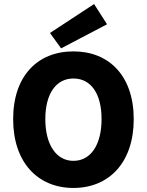

<svg xmlns="http://www.w3.org/2000/svg" viewBox="-20 -917 727 949"><path d="M343 12C520 12 641 -115 641 -328C641 -541 520 -663 343 -663C166 -663 45 -542 45 -328C45 -115 166 12 343 12ZM343 -122C258 -122 204 -202 204 -328C204 -455 258 -529 343 -529C429 -529 482 -455 482 -328C482 -202 429 -122 343 -122ZM282 -678 509 -797 445 -897 227 -754Z"/></svg>

Font: DAIFUKU Sans
Style: Bold
Weight: 700
Designer: Original font ‘Source Han Sans JP’ : Paul D. Hunt
Foundry: Daifuku
Version: Version 1.000